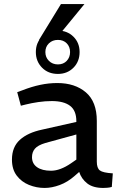

<svg xmlns="http://www.w3.org/2000/svg" viewBox="-20 -921 586 948"><path d="M200 7Q160 7 123 -8Q86 -23 62.5 -54Q39 -85 39 -133Q39 -195 78 -230.5Q117 -266 188 -281L357 -319V-322Q357 -375 326 -398.5Q295 -422 236 -422Q203 -422 169 -417Q135 -412 107 -405L83 -399L65 -466L90 -475Q136 -493 178.5 -502Q221 -511 263 -511Q350 -511 404 -465Q458 -419 458 -324V-123Q458 -91 473 -79.5Q488 -68 537 -65L532 2Q522 5 510.5 6Q499 7 490 7Q439 7 410.5 -15.5Q382 -38 371 -72L348 -52Q314 -22 275 -7.5Q236 7 200 7ZM232 -78Q255 -78 280 -87.5Q305 -97 331 -115L357 -133V-257L204 -215Q167 -204 152.5 -187Q138 -170 138 -145Q138 -113 163 -95.5Q188 -78 232 -78ZM266 -556Q218 -556 187.5 -587Q157 -618 157 -664Q157 -710 187.5 -740Q218 -770 266 -770Q312 -770 342.5 -740Q373 -710 373 -664Q373 -617 342.5 -586.5Q312 -556 266 -556ZM266 -603Q293 -603 309.5 -620.5Q326 -638 326 -664Q326 -690 309.5 -707Q293 -724 266 -724Q239 -724 221.5 -707Q204 -690 204 -664Q204 -638 221.5 -620.5Q239 -603 266 -603ZM172 -723 281 -901H397L251 -723Z"/></svg>

Font: REM
Style: Regular
Weight: 400
Designer: Octavio Pardo
Foundry: Ashler Design
Version: Version 1.005;gftools[0.9.28]